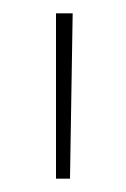

<svg xmlns="http://www.w3.org/2000/svg" viewBox="-20 -740 189 288"><path d="M85 -472Q86 -535 87 -596Q88 -657 89 -720H64V-472Z"/></svg>

Font: Josefin Slab ExtraLight
Style: Regular
Weight: 250
Designer: Santiago Orozco
Foundry: Typemade
Version: Version 2.000